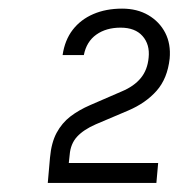

<svg xmlns="http://www.w3.org/2000/svg" viewBox="-20 -660 404 434"><path d="M137.5 -310 135.5 -291.5H337.5L333.5 -246.5H88L93 -303.5Q96 -337.5 108 -359.8Q120 -382 139.2 -396.8Q158.5 -411.5 184 -422.5L255.5 -453.5Q283 -465 298.2 -483.5Q313.5 -502 316 -530Q319 -559.5 302.2 -578.5Q285.5 -597.5 252.5 -597.5Q220 -597.5 197.8 -581.8Q175.5 -566 169.5 -535.5H121.5Q126.5 -569.5 144.5 -592.8Q162.5 -616 191 -628.2Q219.5 -640.5 256 -640.5Q290 -640.5 315.2 -625.8Q340.5 -611 353.5 -585.8Q366.5 -560.5 363.5 -527.5Q358.5 -482.5 334 -454.8Q309.5 -427 269.5 -410L196.5 -379Q169 -367 154.2 -351Q139.5 -335 137.5 -310Z"/></svg>

Font: Karla
Style: Italic
Weight: 400
Italic angle: -8°
Designer: Jonathan Pinhorn
Version: Version 2.004;gftools[0.9.33]